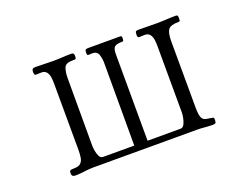

<svg xmlns="http://www.w3.org/2000/svg" viewBox="-89 -721 1178 908"><g transform="rotate(-20 500.0 -267.0)"><path d="M868 -525Q868 -523 867.5 -516Q867 -509 862 -509Q819 -509 807.5 -492.5Q796 -476 796 -435Q796 -351 796.5 -266.5Q797 -182 797 -98Q797 -91 797.5 -83Q798 -75 799 -67Q803 -44 813 -38Q823 -32 844 -30Q849 -29 856 -28Q863 -27 863 -21V-10Q863 -1 858.5 1.5Q854 4 846 4Q826 4 806 2Q786 0 766 0H246Q223 0 199.5 3.5Q176 7 153 7Q135 7 135 -10Q135 -24 142 -25.5Q149 -27 159 -27Q183 -27 193 -37.5Q203 -48 205.5 -65Q208 -82 208 -100Q208 -184 207.5 -268.5Q207 -353 207 -437Q207 -451 205 -467Q203 -483 194.5 -494.5Q186 -506 168 -506Q161 -506 155 -505.5Q149 -505 142 -505Q135 -505 133.5 -510.5Q132 -516 132 -521Q132 -532 136 -536Q140 -540 151 -540Q173 -540 194.5 -539Q216 -538 238 -538Q262 -538 285.5 -539.5Q309 -541 333 -541Q345 -541 345 -525Q345 -510 340 -509.5Q335 -509 324 -509Q290 -509 283 -487.5Q276 -466 276 -439V-98Q276 -89 278.5 -73Q281 -57 287.5 -44Q294 -31 306 -31H463V-449Q463 -468 456.5 -488.5Q450 -509 425 -509Q421 -509 416.5 -508.5Q412 -508 407 -508Q401 -508 400 -512.5Q399 -517 399 -521Q399 -530 401.5 -534.5Q404 -539 414 -539H578Q585 -539 585 -530Q585 -526 584.5 -519Q584 -512 578 -512Q550 -512 539.5 -504Q529 -496 529 -467Q529 -358 529.5 -249.5Q530 -141 530 -31H696Q708 -31 715 -44.5Q722 -58 725 -75Q728 -92 728 -100Q728 -184 727.5 -268.5Q727 -353 727 -437Q727 -451 725 -467Q723 -483 714.5 -494.5Q706 -506 688 -506Q681 -506 674.5 -505.5Q668 -505 661 -505Q652 -505 652 -517Q652 -529 654 -534Q656 -539 669 -539Q692 -539 715 -538.5Q738 -538 760 -538Q784 -538 808.5 -539.5Q833 -541 857 -541Q865 -541 866.5 -536.5Q868 -532 868 -525Z"/></g></svg>

Font: Kaisei Tokumin
Style: Regular
Weight: 400
Designer: Font-Kai, 金井和夫
Foundry: KAZUO KANAI
Version: Version 5.003